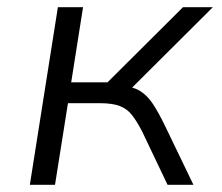

<svg xmlns="http://www.w3.org/2000/svg" viewBox="-20 -514 617 534"><path d="M63 0 141 -494H211L178 -285H279L489 -494H572L334 -257L318 -276Q350 -273 369.5 -261Q389 -249 404.5 -226Q420 -203 438 -166L518 0H446L375 -149Q361 -176 347.5 -193.5Q334 -211 313.5 -219Q293 -227 258 -227H169L133 0Z"/></svg>

Font: Nunito Sans 7pt Light
Style: Italic
Weight: 300
Italic angle: -9°
Designer: Vernon Adams
Foundry: Vernon Adams
Version: Version 3.101;gftools[0.9.27]